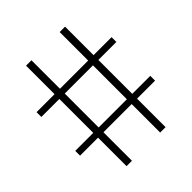

<svg xmlns="http://www.w3.org/2000/svg" viewBox="-188 -788 905 905"><g transform="rotate(-45 265.0 -335.0)"><path d="M513 -190V-222H393V-448H513V-480H393V-670H357V-480H169V-670H133V-480H13V-448H133V-222H13V-190H133V0H169V-190H357V0H393V-190ZM357 -222H169V-448H357Z"/></g></svg>

Font: TitilliumText22L
Style: 1 wt
Weight: 100
Designer: Campivisivi
Foundry: Campivisivi
Version: 1.000